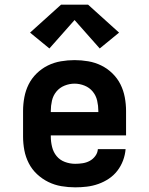

<svg xmlns="http://www.w3.org/2000/svg" viewBox="-20 -796 640 824"><path d="M303 8Q273 8 243.5 3Q214 -2 187.5 -15Q161 -28 139 -48.5Q117 -69 103.5 -95.5Q90 -122 84.5 -151Q79 -180 79 -210V-320Q79 -349 84.5 -378.5Q90 -408 103 -434Q116 -460 137.5 -481Q159 -502 185.5 -515Q212 -528 241.5 -533Q271 -538 300 -538Q329 -538 358.5 -533Q388 -528 414.5 -515Q441 -502 462.5 -481Q484 -460 497 -434Q510 -408 515.5 -378.5Q521 -349 521 -320V-215H198V-210Q198 -188 203.5 -165.5Q209 -143 223 -126Q237 -109 258.5 -101Q280 -93 303 -93Q319 -93 335 -95.5Q351 -98 365 -105.5Q379 -113 389 -126.5Q399 -140 400 -156H519Q517 -131 508 -107Q499 -83 483.5 -63Q468 -43 447 -29Q426 -15 402 -6.5Q378 2 353 5Q328 8 303 8ZM198 -315H402V-320Q402 -342 397 -364Q392 -386 378 -403Q364 -420 343 -428.5Q322 -437 300 -437Q278 -437 257 -428.5Q236 -420 222 -403Q208 -386 203 -364Q198 -342 198 -320ZM192 -588 109 -656 242 -776H358L491 -656L408 -588L300 -710Z"/></svg>

Font: Iosevka Curly Slab Extended
Style: Bold
Weight: 700
Width: 7
Monospace: yes
Designer: Belleve Invis
Foundry: Belleve Invis
Version: Version 11.1.0; ttfautohint (v1.8.3)